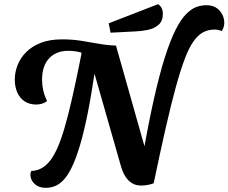

<svg xmlns="http://www.w3.org/2000/svg" viewBox="-20 -879 1097 922"><path d="M718 1 663 -116Q692 -283 719 -403Q746 -523 772 -604.5Q798 -686 823 -735.5Q848 -785 873 -810.5Q898 -836 922 -845Q946 -854 971 -854Q1011 -854 1034 -828.5Q1057 -803 1057 -769Q1057 -748 1045 -730Q1027 -737 1011 -737Q981 -737 956.5 -724.5Q932 -712 910 -681.5Q888 -651 867.5 -597Q847 -543 824.5 -461.5Q802 -380 776 -266Q750 -152 718 1ZM199 23Q166 23 146 4Q126 -15 126 -40Q126 -50 130 -58Q162 -59 187.5 -76Q213 -93 233.5 -126Q254 -159 271.5 -208Q289 -257 306 -323.5Q323 -390 341 -474Q359 -558 379 -660L438 -558Q420 -428 401 -334Q382 -240 362.5 -176Q343 -112 323 -72Q303 -32 282 -11.5Q261 9 240.5 16Q220 23 199 23ZM155 -377Q121 -377 98 -392.5Q75 -408 63 -435Q51 -462 51 -497Q51 -532 64.5 -566.5Q78 -601 106 -629Q134 -657 176.5 -673.5Q219 -690 278 -690Q326 -690 368 -683.5Q410 -677 451 -669.5Q492 -662 537 -660L469 -592L374 -618L369 -627Q340 -635 307 -635Q250 -635 216 -599Q182 -563 182 -496Q182 -470 187.5 -445.5Q193 -421 206 -394Q195 -385 181 -381Q167 -377 155 -377ZM659 12Q631 12 612 -0.5Q593 -13 580 -35Q567 -57 559 -87L437 -514L372 -660H537L679 -158L718 1Q706 6 689.5 9Q673 12 659 12ZM511 -722 502 -767 739 -859Q751 -851 756.5 -839.5Q762 -828 762 -812Q762 -778 741.5 -760Q721 -742 690 -735.5Q659 -729 627 -728Z"/></svg>

Font: Sansita Swashed Light Medium
Style: Regular
Weight: 500
Version: Version 1.003